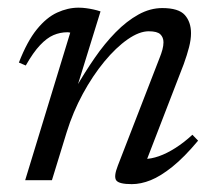

<svg xmlns="http://www.w3.org/2000/svg" viewBox="-20 -458 548 488"><path d="M45.5 -291.5 28 -299Q49 -353 73.5 -383.2Q98 -413.5 125.2 -426Q152.5 -438.5 179.5 -438.5Q189.5 -438.5 198.8 -437.2Q208 -436 217.2 -434Q226.5 -432 235.5 -429L175 -233.5H172Q195 -273.5 220.5 -310.5Q246 -347.5 274 -376Q302 -404.5 331.8 -421Q361.5 -437.5 392.5 -437.5Q434 -437.5 449.8 -419.8Q465.5 -402 465.5 -373.5Q465.5 -357.5 460.5 -338Q455.5 -318.5 447 -295L347 -36L347.5 -54Q364 -54 384 -61Q404 -68 426 -82Q448 -96 469 -115.5L483.5 -100.5Q448.5 -58.5 418.2 -34.2Q388 -10 363 0Q338 10 315 10Q282.5 10 275.5 0.5Q268.5 -9 279.5 -37L385.5 -310.5Q390 -321.5 392.8 -331.8Q395.5 -342 395.5 -350.5Q395.5 -363 387.5 -370.8Q379.5 -378.5 358 -378.5Q334 -378.5 304.5 -358Q275 -337.5 245.2 -301.5Q215.5 -265.5 190.5 -219.5Q165.5 -173.5 149.5 -122L112 0H44L158.5 -375Q156.5 -375.5 154.8 -375.8Q153 -376 151 -376Q133 -376 116 -368.8Q99 -361.5 81.8 -343.2Q64.5 -325 45.5 -291.5Z"/></svg>

Font: Newsreader 20pt
Style: Italic
Weight: 400
Italic angle: -17°
Version: Version 1.003